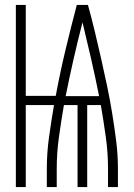

<svg xmlns="http://www.w3.org/2000/svg" viewBox="-20 -755 540 775"><path d="M44 0V-735H84V-368H205Q222 -460 244 -552Q266 -644 290 -735H335Q350 -681 363 -626.5Q376 -572 388.5 -517Q401 -462 412.5 -407Q424 -352 433 -296.5Q442 -241 449 -185.5Q456 -130 456 -74V0H416V-74Q416 -138 407 -202.5Q398 -267 387 -331H332V0H293V-331H238Q227 -267 218 -202.5Q209 -138 209 -74V0H169V-74Q169 -138 178 -202.5Q187 -267 198 -331H84V0ZM380 -367Q365 -442 348 -516.5Q331 -591 313 -665Q294 -591 277 -516.5Q260 -442 245 -367Z"/></svg>

Font: Iosevka Curly Extralight
Style: Regular
Weight: 200
Monospace: yes
Designer: Belleve Invis
Foundry: Belleve Invis
Version: Version 22.1.2; ttfautohint (v1.8.4)